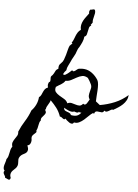

<svg xmlns="http://www.w3.org/2000/svg" viewBox="-313 -971 1127 1563"><g transform="rotate(5 251.0 -189.5)"><path d="M732.4 -239.3Q730.5 -214.8 719.7 -195.3Q709 -175.8 692.4 -160.2Q675.8 -144.5 655.8 -131.8Q635.7 -119.1 617.2 -108.4Q608.4 -112.3 600.1 -107.4Q591.8 -102.5 583 -97.2Q574.2 -91.8 564.9 -89.4Q555.7 -86.9 545.9 -95.7Q538.1 -80.1 526.4 -80.1Q514.6 -80.1 502.9 -82.5Q491.2 -85 480.5 -83Q469.7 -81.1 463.9 -61.5L457 -69.3Q439.5 -58.6 422.9 -41.5Q406.2 -24.4 388.2 -8.8Q370.1 6.8 350.1 16.6Q330.1 26.4 307.6 21.5Q301.8 33.2 291.5 33.2Q281.2 33.2 270.5 26.4Q259.8 19.5 250 10.7Q240.2 2 235.4 -3.9Q230.5 3.9 225.6 2.9Q220.7 2 214.8 -2.4Q209 -6.8 202.6 -11.7Q196.3 -16.6 189.5 -15.6Q175.8 -55.7 153.8 -84.5Q131.8 -113.3 103.5 -141.6Q100.6 -130.9 95.7 -122.1Q90.8 -113.3 85.9 -105Q81.1 -96.7 76.2 -87.9Q71.3 -79.1 70.3 -67.4L64.5 -59.6Q75.2 -43.9 71.8 -34.2Q68.4 -24.4 59.6 -15.1Q50.8 -5.9 43 4.4Q35.2 14.6 37.1 30.3Q30.3 36.1 27.3 46.4Q24.4 56.6 22 68.4Q19.5 80.1 17.1 91.8Q14.6 103.5 8.8 112.3Q12.7 124 7.3 130.4Q2 136.7 -5.9 143.1Q-13.7 149.4 -20 157.7Q-26.4 166 -25.4 179.7Q-24.4 184.6 -23.9 189Q-23.4 193.4 -23.4 198.2Q-23.4 211.9 -30.8 225.1Q-38.1 238.3 -53.7 240.2Q-43.9 264.6 -45.9 277.8Q-47.9 291 -55.7 298.8Q-63.5 306.6 -75.2 312Q-86.9 317.4 -96.7 325.2Q-106.4 333 -112.8 346.2Q-119.1 359.4 -116.2 382.8Q-114.3 400.4 -118.7 412.1Q-123 423.8 -130.9 432.6Q-138.7 441.4 -147.5 448.7Q-156.2 456.1 -162.6 465.3Q-168.9 474.6 -170.9 486.8Q-172.9 499 -166 516.6Q-168.9 528.3 -173.8 530.8Q-178.7 533.2 -185.1 530.8Q-191.4 528.3 -198.2 524.4Q-205.1 520.5 -210.9 520.5Q-210.9 512.7 -214.8 505.4Q-218.8 498 -222.7 491.2Q-226.6 484.4 -227.1 477.1Q-227.5 469.7 -220.7 461.9Q-229.5 453.1 -230 441.4Q-230.5 429.7 -227.1 416.5Q-223.6 403.3 -219.2 390.6Q-214.8 377.9 -213.9 367.2Q-204.1 355.5 -200.2 342.3Q-196.3 329.1 -193.8 314.9Q-191.4 300.8 -187.5 287.1Q-183.6 273.4 -174.8 261.7Q-181.6 240.2 -175.8 225.1Q-169.9 210 -160.6 196.8Q-151.4 183.6 -143.1 169.9Q-134.8 156.2 -137.7 135.7Q-118.2 88.9 -90.8 45.9Q-63.5 2.9 -45.9 -45.9Q-23.4 -68.4 -9.8 -97.7Q3.9 -127 5.9 -158.2Q18.6 -167 23.9 -179.2Q29.3 -191.4 34.7 -203.6Q40 -215.8 47.9 -226.6Q55.7 -237.3 72.3 -243.2Q68.4 -256.8 69.3 -265.6Q70.3 -274.4 76.2 -287.1Q85 -290 86.4 -296.4Q87.9 -302.7 87.4 -310.1Q86.9 -317.4 86.9 -325.2Q86.9 -333 91.8 -338.9Q95.7 -343.8 97.2 -343.8Q98.6 -343.8 101.6 -348.6Q111.3 -361.3 119.1 -378.9Q127 -396.5 142.6 -401.4Q142.6 -420.9 146 -430.2Q149.4 -439.5 163.1 -452.1Q174.8 -461.9 182.1 -480.5Q189.5 -499 195.3 -520Q201.2 -541 206.1 -561.5Q210.9 -582 217.8 -596.7L239.3 -618.2L232.4 -624Q242.2 -636.7 248 -652.3Q253.9 -668 259.8 -682.6Q265.6 -697.3 274.4 -710.9Q283.2 -724.6 297.9 -734.4Q293 -755.9 296.9 -774.4Q300.8 -793 309.6 -809.6Q318.4 -826.2 330.1 -841.3Q341.8 -856.4 353.5 -873Q348.6 -892.6 361.3 -905.3Q367.2 -904.3 373.5 -906.2Q379.9 -908.2 385.3 -909.2Q390.6 -910.2 394.5 -908.2Q398.4 -906.2 400.4 -897.5Q402.3 -887.7 400.4 -876Q398.4 -864.3 395 -852.1Q391.6 -839.8 389.2 -826.7Q386.7 -813.5 388.7 -801.8L374 -781.2L379.9 -776.4Q366.2 -770.5 362.3 -756.8Q358.4 -743.2 356 -728.5Q353.5 -713.9 349.6 -700.7Q345.7 -687.5 331.1 -681.6Q329.1 -658.2 319.3 -636.2Q309.6 -614.3 297.9 -593.8Q293.9 -587.9 290 -582Q286.1 -576.2 284.2 -569.3Q279.3 -559.6 276.9 -549.8Q274.4 -540 269.5 -531.2Q264.6 -519.5 257.8 -509.3Q251 -499 246.1 -488.3Q243.2 -483.4 241.2 -477.5Q239.3 -471.7 236.3 -466.8Q228.5 -448.2 219.7 -432.6Q210.9 -417 209 -396.5Q194.3 -382.8 184.6 -362.3Q189.5 -357.4 195.8 -357.4Q202.1 -357.4 207 -361.3Q220.7 -369.1 232.4 -379.4Q244.1 -389.6 255.9 -400.4Q262.7 -391.6 269 -393.1Q275.4 -394.5 282.2 -399.4Q289.1 -404.3 296.4 -410.6Q303.7 -417 313.5 -418Q354.5 -423.8 386.2 -411.1Q418 -398.4 445.3 -368.2Q451.2 -361.3 456.5 -354.5Q461.9 -347.7 466.8 -339.8Q474.6 -326.2 476.1 -303.2Q477.5 -280.3 476.1 -255.4Q474.6 -230.5 472.7 -206.1Q470.7 -181.6 470.7 -165L504.9 -137.7Q568.4 -148.4 626 -172.4Q683.6 -196.3 732.4 -239.3ZM418.9 -175.8Q408.2 -192.4 409.2 -208Q410.2 -223.6 414.6 -238.8Q418.9 -253.9 421.9 -269Q424.8 -284.2 417 -300.8Q411.1 -314.5 403.8 -326.2Q396.5 -337.9 388.7 -349.6Q363.3 -365.2 341.8 -360.8Q320.3 -356.4 299.3 -344.7Q278.3 -333 256.3 -321.3Q234.4 -309.6 210 -310.5Q202.1 -298.8 193.4 -291.5Q184.6 -284.2 175.3 -278.3Q166 -272.5 155.8 -267.1Q145.5 -261.7 135.7 -253.9Q127.9 -226.6 139.6 -211.9Q151.4 -197.3 170.9 -185.5Q190.4 -173.8 210.9 -162.1Q231.4 -150.4 240.2 -128.9Q258.8 -137.7 275.4 -133.8Q292 -129.9 308.1 -124.5Q324.2 -119.1 339.4 -119.1Q354.5 -119.1 369.1 -136.7Q378.9 -128.9 386.2 -131.8Q393.6 -134.8 399.4 -143.1Q405.3 -151.4 410.2 -160.6Q415 -169.9 418.9 -175.8ZM361.3 -63.5Q356.4 -62.5 350.1 -63Q343.8 -63.5 340.8 -69.3L335 -61.5Q326.2 -59.6 317.9 -62Q309.6 -64.5 301.8 -67.4Q292 -62.5 280.8 -64Q269.5 -65.4 258.3 -69.8Q247.1 -74.2 236.3 -80.1Q225.6 -85.9 216.8 -90.8Q218.8 -74.2 226.6 -68.8Q234.4 -63.5 243.7 -60.5Q252.9 -57.6 262.7 -53.2Q272.5 -48.8 278.3 -36.1Q303.7 -30.3 324.2 -35.6Q344.7 -41 361.3 -63.5Z"/></g></svg>

Font: Homemade Apple
Style: Regular
Weight: 400
Version: Version 1.001